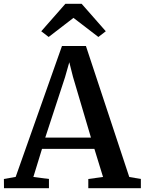

<svg xmlns="http://www.w3.org/2000/svg" viewBox="-34 -990 760 1010"><path d="M48.5 -59.5 292 -748H418L646 -59L707 -48.5V0H430.5V-48.5L508 -59L462.5 -207H187L141.5 -59L223.5 -48.5V0H-13L-13.5 -48.5ZM444.5 -266 350 -585.5 330.5 -662.5 308 -583.5 204 -266ZM222 -795.5 183 -825.5 310 -970H395.5L522.5 -825.5L483.5 -795.5L352.5 -896Z"/></svg>

Font: Merriweather 36pt SemiBold
Style: Regular
Weight: 600
Version: Version 2.100